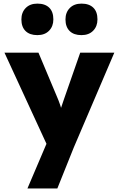

<svg xmlns="http://www.w3.org/2000/svg" viewBox="-20 -827 666 1077"><path d="M134 230 258 -61 259.7 21 5 -531.7H195.7L299.7 -284.3Q309.3 -262.3 317.3 -238.8Q325.3 -215.3 329.7 -194L307.7 -180Q313 -194.3 320.8 -217Q328.7 -239.7 337.7 -267.3L430 -531.7H621.3L394 0L301.7 230ZM436.9 -630Q394 -630 370.7 -653Q347.3 -676.1 347.3 -718Q347.3 -757.3 371.4 -782Q395.5 -806.7 437.1 -806.7Q480 -806.7 503.3 -784Q526.7 -761.3 526.7 -718.3Q526.7 -679.3 502.6 -654.7Q478.5 -630 436.9 -630ZM189.6 -630Q146.7 -630 123.3 -653Q100 -676.1 100 -718Q100 -757.3 124.1 -782Q148.1 -806.7 189.7 -806.7Q232.7 -806.7 256 -784Q279.3 -761.3 279.3 -718.3Q279.3 -679.3 255.3 -654.7Q231.2 -630 189.6 -630Z"/></svg>

Font: Lexend Medium
Style: Regular
Weight: 500
Designer: Bonnie Shaver-Troup, Thomas Jockin
Foundry: Lexend
Version: Version 1.005